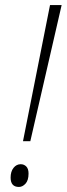

<svg xmlns="http://www.w3.org/2000/svg" viewBox="-20 -734 264 760"><path d="M71 -175 178 -714H224L100 -175ZM55 6Q22 6 22 -31Q22 -55 33.5 -69.5Q45 -84 62 -84Q75 -84 84 -75Q93 -66 93 -47Q93 -20 81 -7Q69 6 55 6Z"/></svg>

Font: Noto Serif Tamil ExtraCondensed ExtraLight
Style: Italic
Weight: 200
Width: 2
Italic angle: -12°
Designer: Indian Type Foundry, Tom Grace, and the Monotype Design Team
Foundry: Monotype Imaging Inc.
Version: Version 2.003; ttfautohint (v1.8.4.7-5d5b)